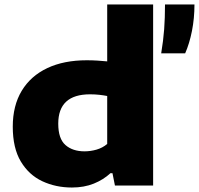

<svg xmlns="http://www.w3.org/2000/svg" viewBox="-20 -828 888 857"><path d="M301 9Q229 9 169 -19Q109 -47 73 -107Q37 -167 37 -262.5Q37 -356.5 77 -422.8Q117 -489 191 -524Q265 -559 367.5 -559Q392 -559 415.5 -557.5Q439 -556 458.5 -554V-808H663.5V0H493L482 -55H473Q442 -26 398.8 -8.5Q355.5 9 301 9ZM357.5 -152.5Q384 -152.5 411 -160.2Q438 -168 458.5 -185.5V-399.5Q443.5 -402.5 423.5 -404.8Q403.5 -407 382 -407Q240 -407 240 -276Q240 -209 272 -180.8Q304 -152.5 357.5 -152.5ZM699.5 -590Q709 -647 712.8 -697.8Q716.5 -748.5 716.5 -808H848Q848 -746.5 836.8 -689.8Q825.5 -633 806.5 -590Z"/></svg>

Font: Encode Sans Expanded Expanded ExtraBold
Style: Regular
Weight: 800
Width: 7
Designer: Multiple Designers
Foundry: Impallari Type
Version: Version 3.000; ttfautohint (v1.8.3) -l 8 -r 50 -G 200 -x 14 